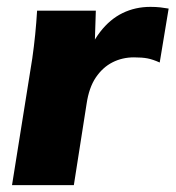

<svg xmlns="http://www.w3.org/2000/svg" viewBox="-20 -539 511 559"><path d="M15 0 74 -369Q79 -404 82.5 -439Q86 -474 88 -508H259L254 -352H224Q243 -409 271.5 -446Q300 -483 337 -501Q374 -519 418 -519Q434 -519 447 -517.5Q460 -516 471 -514L445 -357Q425 -366 409.5 -369Q394 -372 370 -372Q336 -372 307.5 -357.5Q279 -343 259 -313.5Q239 -284 232 -236L195 0Z"/></svg>

Font: Mulish ExtraLight Black
Style: Italic
Weight: 900
Italic angle: -9°
Version: Version 3.603